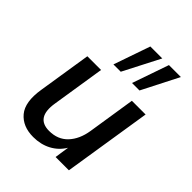

<svg xmlns="http://www.w3.org/2000/svg" viewBox="-215 -873 1000 1000"><g transform="rotate(45 284.5 -373.5)"><path d="M205 9Q127 9 85.5 -40.5Q44 -90 61 -195L107 -488H208L162 -195Q142 -72 241 -72Q305 -72 344 -113.5Q383 -155 394 -225L435 -488H536L459 0H361L373 -80Q347 -37 303.5 -14Q260 9 205 9ZM370 -554 440 -756H528L425 -554ZM233 -554 303 -756H391L287 -554Z"/></g></svg>

Font: Nunito Sans SemiBold
Style: Italic
Weight: 600
Italic angle: -9°
Designer: Vernon Adams
Foundry: Vernon Adams
Version: Version 3.006; ttfautohint (v1.8.3)